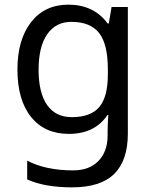

<svg xmlns="http://www.w3.org/2000/svg" viewBox="-20 -566 655 826"><path d="M275 -546Q328 -546 370.5 -526Q413 -506 443 -465H448L460 -536H530V9Q530 124 471.5 182Q413 240 290 240Q172 240 97 206V125Q176 167 295 167Q364 167 403.5 126.5Q443 86 443 16V-5Q443 -17 444 -39.5Q445 -62 446 -71H442Q388 10 276 10Q172 10 113.5 -63Q55 -136 55 -267Q55 -395 113.5 -470.5Q172 -546 275 -546ZM287 -472Q220 -472 183 -418.5Q146 -365 146 -266Q146 -167 182.5 -114.5Q219 -62 289 -62Q370 -62 407 -105.5Q444 -149 444 -246V-267Q444 -377 406 -424.5Q368 -472 287 -472Z"/></svg>

Font: Noto Sans Tifinagh Rhissa Ixa
Style: Regular
Weight: 400
Designer: JamraPatel
Foundry: JamraPatel LLC
Version: Version 2.006; ttfautohint (v1.8.4.7-5d5b)